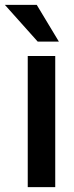

<svg xmlns="http://www.w3.org/2000/svg" viewBox="-56 -769 305 789"><path d="M58 0H171V-539H58ZM99 -598H186L95 -749H-36Z"/></svg>

Font: Ronzino Medium
Style: Regular
Weight: 500
Designer: Nunzio Mazzaferro
Foundry: Collletttivo
Version: Version 1.000;Glyphs 3.3 (3337)